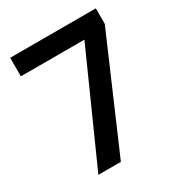

<svg xmlns="http://www.w3.org/2000/svg" viewBox="-167 -812 861 924"><g transform="rotate(-30 263.5 -350.0)"><path d="M111 0 378 -597H25V-700H501V-614L236 0Z"/></g></svg>

Font: DM Sans 9pt 36pt SemiBold
Style: Regular
Weight: 600
Version: Version 4.004;gftools[0.9.30]